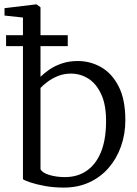

<svg xmlns="http://www.w3.org/2000/svg" viewBox="-26 -839 620 870"><path d="M-5.5 -768.5V-802L135.5 -819H140L157.5 -806V-491Q173.5 -507 197.8 -523.8Q222 -540.5 254.5 -551.5Q287 -562.5 326.5 -562.5Q383.5 -562.5 432.5 -534.5Q481.5 -506.5 511.8 -447.2Q542 -388 542 -294.5Q542 -231 522.2 -175.5Q502.5 -120 466 -78Q429.5 -36 378 -12.5Q326.5 11 263 11Q217.5 11 177.8 3.8Q138 -3.5 111.5 -12.5Q85 -21.5 78 -27V-759.5ZM295.5 -505.5Q263.5 -505.5 236.5 -494.5Q209.5 -483.5 189.2 -468.2Q169 -453 157.5 -440.5V-72.5Q165 -56 197.5 -46.2Q230 -36.5 268 -36.5Q325 -36.5 366.5 -65Q408 -93.5 430.8 -148.2Q453.5 -203 454.5 -281.5Q456 -359.5 434 -409Q412 -458.5 375.5 -482Q339 -505.5 295.5 -505.5ZM1.5 -679.5H281V-630H1.5Z"/></svg>

Font: Merriweather 36pt Light
Style: Regular
Weight: 300
Designer: Eben Sorkin
Foundry: Eben Sorkin
Version: Version 2.100